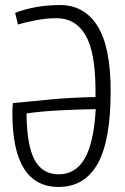

<svg xmlns="http://www.w3.org/2000/svg" viewBox="-20 -730 494 760"><path d="M51 -633 40 -679Q75 -693 120.5 -701.5Q166 -710 218 -710Q314 -710 366 -627Q418 -544 418 -369Q418 -172 366 -81Q314 10 212 10Q29 10 29 -282Q29 -293 29.5 -303.5Q30 -314 31 -322Q101 -329 181.5 -336.5Q262 -344 358 -346Q358 -353 358 -361Q358 -369 358 -377Q357 -527 317.5 -592.5Q278 -658 204 -658Q166 -658 125.5 -650.5Q85 -643 51 -633ZM359 -298Q287 -297 213 -293Q139 -289 85 -281Q86 -156 116.5 -98Q147 -40 213 -40Q278 -40 314.5 -101Q351 -162 359 -298Z"/></svg>

Font: Georama SemiCondensed Light
Style: Regular
Weight: 300
Width: 4
Designer: Jean-Baptiste Levee
Foundry: Production Type
Version: Version 1.000